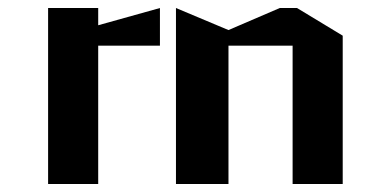

<svg xmlns="http://www.w3.org/2000/svg" viewBox="-20 -460 965 479"><path d="M100 -440H225V-397L379 -440V-346H225V-1H100ZM721 -440H678L550 -385L419 -440V-346V-1H550V-346H710V-1H835V-371Z"/></svg>

Font: Wallpoet
Style: Regular
Weight: 400
Designer: Lars Berggren
Foundry: Lars Berggren
Version: Version 1.000